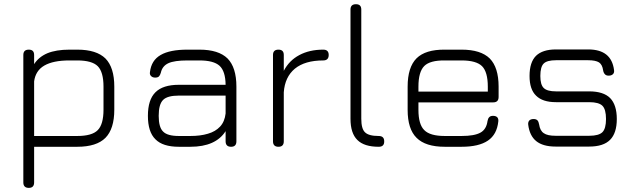

<svg xmlns="http://www.w3.org/2000/svg" viewBox="-20 -714 3084 934"><path d="M120 200C120 200 120 200 120 200C102.5 200 93.5 191 93.5 173.5C93.5 173.5 93.5 173.5 93.5 173.5C93.5 173.5 93.5 -446.5 93.5 -446.5C93.5 -464 102.5 -472.5 120 -472.5C120 -472.5 120 -472.5 120 -472.5C137.5 -472.5 146 -464 146 -446.5C146 -446.5 146 -446.5 146 -446.5C146 -446.5 146 -402 146 -402C161 -425.5 182.5 -443 210.5 -455C238.5 -466.5 274.5 -472.5 318 -472.5C318 -472.5 318 -472.5 318 -472.5C318 -472.5 356 -472.5 356 -472.5C418.5 -472.5 464 -458 493 -429.5C521.5 -400.5 536 -355 536 -292.5C536 -292.5 536 -292.5 536 -292.5C536 -292.5 536 -180.5 536 -180.5C536 -118 521.5 -72.5 493 -43.5C464 -14.5 418.5 0 356 0C356 0 356 0 356 0C356 0 146 0 146 0C146 0 146 173.5 146 173.5C146 191 137.5 200 120 200ZM146 -318C146 -318 146 -52.5 146 -52.5C146 -52.5 356 -52.5 356 -52.5C403.5 -52.5 437 -62 455.5 -81C474 -99.5 483.5 -133 483.5 -180.5C483.5 -180.5 483.5 -180.5 483.5 -180.5C483.5 -180.5 483.5 -292.5 483.5 -292.5C483.5 -340 474 -373.5 455.5 -392C437 -410.5 403.5 -420 356 -420C356 -420 356 -420 356 -420C356 -420 318 -420 318 -420C264.5 -420 224 -411.5 195.5 -395C167 -378.5 150.5 -352.5 146 -318C146 -318 146 -318 146 -318Z M906 0C906 0 850 0 850 0C798 0 760 -12 736 -36.5C711.5 -60.5 699.5 -98.5 699.5 -150.5C699.5 -150.5 699.5 -150.5 699.5 -150.5C699.5 -202.5 711.5 -240.5 736 -265C760.5 -289.5 798.5 -301.5 850 -301.5C850 -301.5 850 -301.5 850 -301.5C850 -301.5 1077.5 -301.5 1077.5 -301.5C1077 -345.5 1067 -376.5 1048 -394C1028.5 -411.5 996 -420 950 -420C950 -420 950 -420 950 -420C950 -420 892 -420 892 -420C849.5 -420 818.5 -415.5 799 -406.5C779.5 -397.5 767 -382 762.5 -360.5C762.5 -360.5 762.5 -360.5 762.5 -360.5C760 -352 757 -346 753.5 -342.5C749.5 -338.5 743.5 -336.5 735 -336.5C735 -336.5 735 -336.5 735 -336.5C726.5 -336.5 719.5 -339 715 -344C710 -348.5 708 -355 709.5 -363.5C709.5 -363.5 709.5 -363.5 709.5 -363.5C714 -401.5 731 -429 761.5 -446.5C791.5 -464 835 -472.5 892 -472.5C892 -472.5 892 -472.5 892 -472.5C892 -472.5 950 -472.5 950 -472.5C1012.5 -472.5 1058 -458 1087 -429.5C1115.5 -400.5 1130 -355 1130 -292.5C1130 -292.5 1130 -292.5 1130 -292.5C1130 -292.5 1130 -26.5 1130 -26.5C1130 -9 1121.5 0 1104 0C1104 0 1104 0 1104 0C1086.5 0 1077.5 -9 1077.5 -26.5C1077.5 -26.5 1077.5 -26.5 1077.5 -26.5C1077.5 -26.5 1077.5 -76 1077.5 -76C1045.5 -25.5 988.5 0 906 0C906 0 906 0 906 0ZM850 -52.5C850 -52.5 850 -52.5 850 -52.5C850 -52.5 906 -52.5 906 -52.5C938.5 -52.5 967 -56 991.5 -63.5C1016 -70.5 1035.5 -82 1050.5 -98C1065.5 -114 1074.5 -135.5 1077.5 -162C1077.5 -162 1077.5 -162 1077.5 -162C1077.5 -162 1077.5 -249 1077.5 -249C1077.5 -249 850 -249 850 -249C813 -249 787.5 -242 773.5 -228C759 -213.5 752 -188 752 -150.5C752 -150.5 752 -150.5 752 -150.5C752 -113.5 759 -88 773.5 -74C787.5 -59.5 813 -52.5 850 -52.5Z M1334.5 0C1334.5 0 1334.5 0 1334.5 0C1317 0 1308 -9 1308 -26.5C1308 -26.5 1308 -26.5 1308 -26.5C1308 -26.5 1308 -446.5 1308 -446.5C1308 -464 1317 -472.5 1334.5 -472.5C1334.5 -472.5 1334.5 -472.5 1334.5 -472.5C1352 -472.5 1360.5 -464 1360.5 -446.5C1360.5 -446.5 1360.5 -446.5 1360.5 -446.5C1360.5 -446.5 1360.5 -369.5 1360.5 -369.5C1378 -403 1403 -428.5 1436 -446C1468.5 -463.5 1507.5 -472.5 1552.5 -472.5C1552.5 -472.5 1552.5 -472.5 1552.5 -472.5C1570 -472.5 1579 -464 1579 -446.5C1579 -446.5 1579 -446.5 1579 -446.5C1579 -429 1570 -420 1552.5 -420C1552.5 -420 1552.5 -420 1552.5 -420C1493 -420 1447 -406.5 1414.5 -380C1382 -353 1364 -314.5 1360.5 -265C1360.5 -265 1360.5 -265 1360.5 -265C1360.5 -265 1360.5 -26.5 1360.5 -26.5C1360.5 -9 1352 0 1334.5 0Z M1822.5 0C1822.5 0 1822.5 0 1822.5 0C1775 0 1740.5 -11 1718.5 -33C1696 -55 1685 -89.5 1685 -136.5C1685 -136.5 1685 -136.5 1685 -136.5C1685 -136.5 1685 -667.5 1685 -667.5C1685 -685 1694 -693.5 1711.5 -693.5C1711.5 -693.5 1711.5 -693.5 1711.5 -693.5C1729 -693.5 1737.5 -685 1737.5 -667.5C1737.5 -667.5 1737.5 -667.5 1737.5 -667.5C1737.5 -667.5 1737.5 -136.5 1737.5 -136.5C1737.5 -104 1743.5 -82 1755.5 -70.5C1767.5 -58.5 1789.5 -52.5 1822 -52.5C1822 -52.5 1822 -52.5 1822 -52.5C1840 -52.5 1849 -44 1849 -26.5C1849 -26.5 1849 -26.5 1849 -26.5C1849.5 -9 1840.5 0 1822.5 0Z M2379.5 -216C2379.5 -216 2015.5 -216 2015.5 -216C2015.5 -216 2015.5 -179.5 2015.5 -179.5C2015.5 -132.5 2025 -99.5 2044 -81C2062.5 -62 2096 -52.5 2143.5 -52.5C2143.5 -52.5 2143.5 -52.5 2143.5 -52.5C2143.5 -52.5 2225.5 -52.5 2225.5 -52.5C2267.5 -52.5 2298 -58 2317.5 -69C2336.5 -79.5 2348 -98.5 2351.5 -125C2351.5 -125 2351.5 -125 2351.5 -125C2353 -133.5 2355.5 -139.5 2360 -144C2364 -148.5 2370.5 -150.5 2379 -150.5C2379 -150.5 2379 -150.5 2379 -150.5C2387.5 -150.5 2394.5 -148 2399 -143.5C2403.5 -138.5 2405 -131.5 2404 -123C2404 -123 2404 -123 2404 -123C2399.5 -81 2383 -50 2353.5 -30C2324 -10 2281.5 0 2225.5 0C2225.5 0 2225.5 0 2225.5 0C2225.5 0 2143.5 0 2143.5 0C2081 0 2035.5 -14.5 2006.5 -43.5C1977.5 -72 1963 -117.5 1963 -179.5C1963 -179.5 1963 -179.5 1963 -179.5C1963 -179.5 1963 -292.5 1963 -292.5C1963 -355.5 1977.5 -401.5 2006.5 -430.5C2035.5 -459 2081 -473 2143.5 -472.5C2143.5 -472.5 2143.5 -472.5 2143.5 -472.5C2143.5 -472.5 2225.5 -472.5 2225.5 -472.5C2288 -472.5 2333.5 -458 2362.5 -429.5C2391 -400.5 2405.5 -355 2405.5 -292.5C2405.5 -292.5 2405.5 -292.5 2405.5 -292.5C2405.5 -292.5 2405.5 -242.5 2405.5 -242.5C2405.5 -225 2397 -216 2379.5 -216C2379.5 -216 2379.5 -216 2379.5 -216ZM2225.5 -420C2225.5 -420 2143.5 -420 2143.5 -420C2096 -420.5 2062.5 -411.5 2044 -393C2025 -374 2015.5 -340.5 2015.5 -292.5C2015.5 -292.5 2015.5 -292.5 2015.5 -292.5C2015.5 -292.5 2015.5 -268.5 2015.5 -268.5C2015.5 -268.5 2353 -268.5 2353 -268.5C2353 -268.5 2353 -292.5 2353 -292.5C2353 -340 2343.5 -373.5 2325 -392C2306.5 -410.5 2273 -420 2225.5 -420C2225.5 -420 2225.5 -420 2225.5 -420Z M2846.5 -1C2846.5 -1 2682.5 -1 2682.5 -1C2641.5 -1 2610 -10 2588.5 -27.5C2567 -45 2554 -71.5 2549.5 -107.5C2549.5 -107.5 2549.5 -107.5 2549.5 -107.5C2548.5 -116 2550.5 -123 2555 -128C2559.5 -132.5 2566.5 -135 2575.5 -135C2575.5 -135 2575.5 -135 2575.5 -135C2584 -135 2590 -133 2594.5 -128.5C2598.5 -124 2601 -117.5 2602.5 -109C2602.5 -109 2602.5 -109 2602.5 -109C2605.5 -88.5 2613 -74 2625.5 -66C2637.5 -57.5 2656.5 -53.5 2682.5 -53.5C2682.5 -53.5 2682.5 -53.5 2682.5 -53.5C2682.5 -53.5 2846.5 -53.5 2846.5 -53.5C2877.5 -53.5 2899 -59.5 2910.5 -71C2922 -82.5 2928 -104 2928 -135C2928 -135 2928 -135 2928 -135C2928 -166.5 2922 -188 2910.5 -199.5C2899 -211 2877.5 -217 2846.5 -217C2846.5 -217 2846.5 -217 2846.5 -217C2846.5 -217 2684.5 -217 2684.5 -217C2641 -217 2609 -227.5 2588 -248.5C2566.5 -269 2556 -301 2556 -344.5C2556 -344.5 2556 -344.5 2556 -344.5C2556 -389 2566.5 -421.5 2587.5 -442.5C2608.5 -463 2641 -473.5 2684.5 -473.5C2684.5 -473.5 2684.5 -473.5 2684.5 -473.5C2684.5 -473.5 2841.5 -473.5 2841.5 -473.5C2917 -473.5 2958.5 -440 2967 -373.5C2967 -373.5 2967 -373.5 2967 -373.5C2968.5 -365 2966.5 -358 2962 -353.5C2957 -348.5 2950 -346 2941.5 -346C2941.5 -346 2941.5 -346 2941.5 -346C2933 -346 2927 -348 2923 -352.5C2918.5 -357 2915.5 -363 2914 -371.5C2914 -371.5 2914 -371.5 2914 -371.5C2911.5 -390 2905 -403 2894 -410.5C2882.5 -417.5 2865 -421 2841.5 -421C2841.5 -421 2841.5 -421 2841.5 -421C2841.5 -421 2684.5 -421 2684.5 -421C2655.5 -421 2635.5 -415.5 2625 -405C2614 -394.5 2608.5 -374 2608.5 -344.5C2608.5 -344.5 2608.5 -344.5 2608.5 -344.5C2608.5 -316 2614 -296.5 2625 -286C2636 -275 2656 -269.5 2684.5 -269.5C2684.5 -269.5 2684.5 -269.5 2684.5 -269.5C2684.5 -269.5 2846.5 -269.5 2846.5 -269.5C2892.5 -269.5 2926.5 -258.5 2948 -237C2969.5 -215 2980.5 -181 2980.5 -135C2980.5 -135 2980.5 -135 2980.5 -135C2980.5 -89.5 2969.5 -55.5 2948 -34C2926.5 -12 2892.5 -1 2846.5 -1C2846.5 -1 2846.5 -1 2846.5 -1Z"/></svg>

Font: Jura-Fortis-Regular
Style: Regular
Weight: 500
Designer: Daniel Johnson, Alexei Vanyashin, Mirko Velimirovic
Foundry: Daniel Johnson
Version: ""